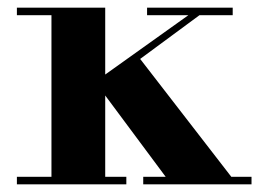

<svg xmlns="http://www.w3.org/2000/svg" viewBox="-20 -480 688 500"><path d="M426 0 227.5 -267 498 -460H526L345 -326.5L597.5 0ZM24 0V-19.5H309V0ZM114 0V-440.5H24V-460H254V0ZM353 0V-19.5H635V0ZM363 -440.5V-460H586V-440.5Z"/></svg>

Font: Bodoni Moda 11pt
Style: Bold
Weight: 700
Designer: Owen Earl
Foundry: indestructible type
Version: Version 2.004